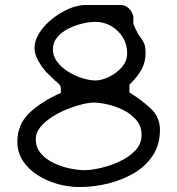

<svg xmlns="http://www.w3.org/2000/svg" viewBox="-20 -728 713 773"><path d="M299 25Q257 25 213 13Q169 1 132 -22.5Q95 -46 72.5 -80Q50 -114 50 -158Q50 -227 98 -273Q146 -319 225 -354V-373Q225 -375 223.5 -380.5Q222 -386 214 -393Q212 -395 208.5 -398Q205 -401 201 -404L166 -438Q147 -460 133 -485Q119 -510 119 -535Q119 -565 138.5 -595.5Q158 -626 189.5 -651.5Q221 -677 257 -692.5Q293 -708 326 -708H465Q484 -708 499 -694Q514 -680 517 -659V-631Q528 -605 537 -590L553 -567Q558 -559 562 -548Q566 -537 566 -514Q566 -477 549.5 -447.5Q533 -418 501 -387V-356Q554 -323 589 -289Q624 -255 624 -205Q624 -146 595.5 -102.5Q567 -59 519.5 -31Q472 -3 414.5 11Q357 25 299 25ZM364 -404Q388 -404 418 -418Q448 -432 470 -457Q492 -482 492 -514Q492 -549 474.5 -577.5Q457 -606 428 -623Q399 -640 364 -640Q340 -640 311 -633Q282 -626 255 -612.5Q228 -599 210.5 -578Q193 -557 193 -530Q193 -501 211.5 -477.5Q230 -454 257.5 -437.5Q285 -421 314 -412.5Q343 -404 364 -404ZM321 -43Q348 -43 386.5 -52Q425 -61 462.5 -78.5Q500 -96 525 -122.5Q550 -149 550 -184Q550 -220 528.5 -245Q507 -270 475.5 -285.5Q444 -301 411.5 -308Q379 -315 358 -315Q338 -315 308.5 -307.5Q279 -300 247 -287Q215 -274 187 -255.5Q159 -237 141.5 -215Q124 -193 124 -169Q124 -135 144 -111Q164 -87 195.5 -72Q227 -57 260.5 -50Q294 -43 321 -43Z"/></svg>

Font: Fuzzy Bubbles
Style: Regular
Weight: 400
Designer: Robert E. Leuschke
Foundry: Robert E. Leuschke
Version: Version 1.010; ttfautohint (v1.8.3)